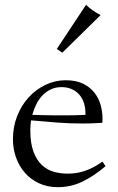

<svg xmlns="http://www.w3.org/2000/svg" viewBox="-20 -774 493 804"><path d="M326.2 -256.8Q273.9 -256.8 220.7 -260.7Q167.5 -264.6 109.9 -270Q106.9 -247.1 106.9 -226.1Q107.4 -172.4 120.6 -137.7Q133.8 -103 155.5 -82.8Q177.2 -62.5 205.1 -54.7Q232.9 -46.9 263.2 -46.9Q282.2 -46.9 299.6 -49.6Q316.9 -52.2 334.5 -58.1Q352.1 -64 370.4 -73.5Q388.7 -83 409.2 -97.2L421.9 -78.1Q373 -36.6 325 -13.4Q276.9 9.8 222.2 9.8Q178.2 9.8 143.3 -6.6Q108.4 -22.9 84.2 -50.5Q60.1 -78.1 47.1 -114.5Q34.2 -150.9 34.2 -190.9Q34.2 -243.2 52 -288.3Q69.8 -333.5 100.3 -366.7Q130.9 -399.9 170.9 -418.9Q210.9 -438 254.9 -438Q299.3 -438 328.9 -423.1Q358.4 -408.2 376.2 -384.8Q394 -361.3 401.6 -333.3Q409.2 -305.2 409.2 -278.8Q409.2 -273.4 409.2 -269Q409.2 -264.6 408.2 -259.8Q365.7 -256.8 326.2 -256.8ZM237.8 -409.2Q212.9 -409.2 193.1 -399.9Q173.3 -390.6 158 -374.8Q142.6 -358.9 132.1 -337.6Q121.6 -316.4 115.2 -293Q149.9 -292 173.6 -291.5Q197.3 -291 213.9 -291H262.2Q279.3 -291 296.9 -291.5Q314.5 -292 337.9 -293V-297.9Q337.9 -324.2 330.6 -345Q323.2 -365.7 310.1 -379.9Q296.9 -394 278.3 -401.6Q259.8 -409.2 237.8 -409.2ZM217.8 -568.8 340.3 -753.9Q354 -740.2 369.9 -729.5Q385.7 -718.8 401.4 -710.9L240.7 -553.2Z"/></svg>

Font: Simonetta
Style: Regular
Weight: 400
Designer: Gayaneh Bagdasaryan
Foundry: BrownFox
Version: Version 1.001